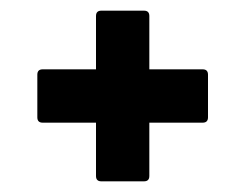

<svg xmlns="http://www.w3.org/2000/svg" viewBox="-20 -529 464 360"><path d="M50 -309V-389Q50 -399 60 -399H160V-499Q160 -509 170 -509H250Q260 -509 260 -499V-399H360Q370 -399 370 -389V-309Q370 -299 360 -299H260V-199Q260 -189 250 -189H170Q160 -189 160 -199V-299H60Q50 -299 50 -309Z"/></svg>

Font: Kanalisirung
Style: Regular
Weight: 500
Designer: Peter Wiegel
Foundry: Peter Wiegel
Version: 1.000